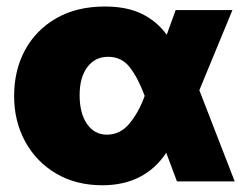

<svg xmlns="http://www.w3.org/2000/svg" viewBox="-20 -546 748 578"><path d="M288.1 11.7Q208.5 11.7 148.7 -23.7Q88.9 -59.1 55.7 -120.1Q22.5 -181.2 22.5 -256.8Q22.5 -334.5 55.4 -395.3Q88.4 -456.1 149.7 -491.2Q210.9 -526.4 295.9 -526.4Q361.8 -526.4 407.2 -504.2Q452.6 -481.9 481.9 -441.4L508.8 -515.6H679.7L580.1 -274.4L686.5 0H512.7L480.5 -85.9Q415 11.7 288.1 11.7ZM415.5 -257.3 415 -258.8Q395.5 -311.5 370.8 -343.3Q346.2 -375 305.7 -375Q266.1 -375 242.9 -344Q219.7 -313 219.7 -259.8Q219.7 -205.1 241.9 -172.9Q264.2 -140.6 301.8 -140.6Q342.3 -140.6 370.1 -174.6Q397.9 -208.5 415 -255.9Z"/></svg>

Font: Inter Display Black
Style: Regular
Weight: 900
Designer: Rasmus Andersson
Foundry: rsms
Version: Version 4.000;git-a52131595